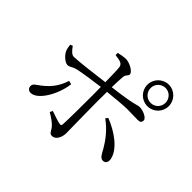

<svg xmlns="http://www.w3.org/2000/svg" viewBox="-180 -1070 1360 1360"><g transform="rotate(45 500.0 -390.5)"><path d="M701 -704C701 -644 749 -596 809 -596C868 -596 916 -644 916 -704C916 -763 868 -812 809 -812C749 -812 701 -763 701 -704ZM734 -704C734 -745 767 -779 809 -779C850 -779 883 -745 883 -704C883 -662 850 -629 809 -629C767 -629 734 -662 734 -704ZM800 -165C818 -133 831 -100 859 -100C883 -100 895 -120 890 -149C874 -230 774 -302 672 -342L658 -325C729 -274 773 -211 800 -165ZM290 -331C271 -275 245 -223 174 -168C142 -143 122 -137 122 -112C122 -94 135 -78 157 -78C228 -78 305 -215 317 -325ZM114 -517C117 -498 120 -475 127 -463C143 -431 180 -402 202 -402C225 -402 234 -419 274 -428C326 -439 414 -451 479 -460L480 -376C480 -291 479 -128 476 -82C475 -68 467 -66 455 -69C430 -74 391 -88 359 -99L349 -78C381 -60 415 -36 433 -15C454 11 453 31 481 31C515 31 538 -12 538 -55C538 -82 534 -300 534 -374L535 -466C602 -473 684 -481 725 -481C768 -481 797 -479 826 -479C852 -479 862 -486 862 -507C862 -530 811 -554 774 -554C752 -554 743 -538 535 -513C536 -556 538 -596 540 -619C542 -648 562 -650 562 -668C562 -691 510 -723 469 -726C447 -726 416 -721 393 -715L394 -693C447 -687 469 -680 473 -650C476 -627 477 -566 478 -506C405 -496 241 -476 194 -475C172 -474 151 -499 132 -526Z"/></g></svg>

Font: Harano Aji Mincho CN
Style: Regular
Weight: 400
Foundry: Masamichi Hosoda
Version: HaranoAjiMinchoCN-Regular version 20230610;ttx 4.39.4